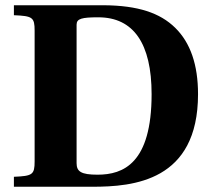

<svg xmlns="http://www.w3.org/2000/svg" viewBox="-20 -712 817 732"><path d="M33 0H332C488 0 735 -21 735 -353C735 -465 706 -549 648 -606C590 -663 506 -691 376 -692H33V-654C104 -651 112 -646 112 -595V-97C112 -46 104 -41 33 -38ZM272 -90V-618C272 -641 292 -646 355 -646C489 -646 558 -546 558 -353C558 -89 450 -46 352 -46C289 -46 272 -58 272 -90Z"/></svg>

Font: Heuristica
Style: Bold
Weight: 700
Version: Version 1.0.1